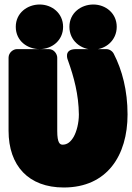

<svg xmlns="http://www.w3.org/2000/svg" viewBox="-20 -784 586 852"><path d="M546 -276C546 -383 522 -473 485 -545C479 -557 466 -566 452 -566H317C258 -566 282 -515 282 -515C308 -442 329 -365 330 -276C330 -238 320 -200 307 -177C294 -155 279 -142 258 -142C246 -142 234 -149 234 -203V-528C234 -544 220 -566 197 -566H55C39 -566 18 -551 18 -528V-204C18 -48 107 48 263 48C456 48 546 -95 546 -276ZM156 -566C210 -566 260 -604 260 -665C260 -725 211 -764 156 -764C102 -764 50 -727 50 -665C50 -602 102 -566 156 -566ZM394 -564C449 -564 498 -605 498 -665C498 -725 449 -764 394 -764C340 -764 288 -727 288 -665C288 -604 338 -564 394 -564Z"/></svg>

Font: Asimov Print
Style: E
Weight: 500
Designer: Google
Version: Version 2.000980; 2014